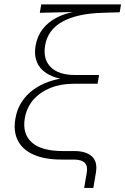

<svg xmlns="http://www.w3.org/2000/svg" viewBox="-20 -748 587 900"><path d="M374.5 132.8 386.7 61Q390.1 40 384.8 26.6Q379.4 13.2 364.5 6.6Q349.6 0 323.7 0H268.1Q190.9 0 138.9 -22.5Q86.9 -44.9 64.5 -87.6Q42 -130.4 51.8 -189.9Q59.1 -235.4 81.3 -269.5Q103.5 -303.7 136.2 -327.4Q168.9 -351.1 207.5 -364.7Q246.1 -378.4 286.1 -382.3L285.2 -375.5Q252.9 -379.4 225.1 -390.6Q197.3 -401.9 177.5 -420.9Q157.7 -439.9 149.2 -467.8Q140.6 -495.6 146.5 -532.2Q154.3 -578.6 179.9 -611.6Q205.6 -644.5 244.6 -664.8Q283.7 -685.1 330.6 -693.4V-691.9L166.5 -688L173.3 -727.5H547.4L541 -690.4L458.5 -688Q339.8 -684.1 271.7 -646Q203.6 -607.9 191.4 -534.2Q180.7 -470.2 217.8 -433.3Q254.9 -396.5 331.1 -396.5H444.3L437.5 -355.5H327.1Q265.1 -355.5 216.1 -335.7Q167 -315.9 135.7 -279.5Q104.5 -243.2 96.2 -193.4Q84 -120.6 129.2 -80.3Q174.3 -40 274.4 -40H327.6Q383.3 -40 410.6 -15.1Q438 9.8 429.7 60.5L417.5 132.8Z"/></svg>

Font: Inter 18pt ExtraLight
Style: Italic
Weight: 250
Italic angle: -9.3988°
Designer: Rasmus Andersson
Foundry: rsms
Version: Version 4.001;git-66647c0bb